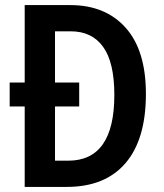

<svg xmlns="http://www.w3.org/2000/svg" viewBox="-20 -734 644 754"><path d="M256 -714Q394 -714 473.5 -625Q553 -536 553 -365Q553 -187 473 -93.5Q393 0 242 0H77V-316H18V-410H77V-714ZM258 -611H196V-410H291V-316H196V-103H248Q429 -103 429 -361Q429 -489 385 -550Q341 -611 258 -611Z"/></svg>

Font: Noto Sans Kannada Condensed SemiBold
Style: Regular
Weight: 600
Width: 3
Designer: Jelle Bosma - Monotype Design Team
Foundry: Monotype Imaging Inc.
Version: Version 2.005; ttfautohint (v1.8.4.7-5d5b)